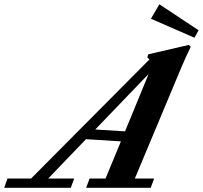

<svg xmlns="http://www.w3.org/2000/svg" viewBox="-93 -889 960 909"><path d="M827.6 -710.4 621.6 -800.3 661.6 -868.7 847.2 -745.6ZM-73.2 0 -57.6 -43.9H54.2L614.3 -607.4Q611.3 -611.8 604.5 -616.7L608.9 -631.8L800.8 -676.3L810.1 -667.5Q785.2 -616.2 768.1 -575.7L545.4 -43.9H636.7L620.6 0H314.9L331.1 -43.9H406.7L479.5 -219.7L314 -230L135.3 -43.9H258.3L242.2 0ZM600.6 -514.2Q605 -523.4 609.9 -538.1L357.9 -275.9L499 -267.1Z"/></svg>

Font: Elstob 6pt
Style: Italic
Weight: 700
Italic angle: -20°
Designer: Peter S. Baker
Version: Version 1.015